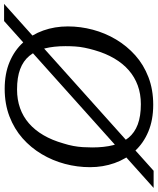

<svg xmlns="http://www.w3.org/2000/svg" viewBox="2 -836 790 963"><g transform="rotate(90 397.5 -355.0)"><path d="M362 17Q286 17 227.5 -7.5Q169 -32 129.5 -75.5Q90 -119 69.5 -176.5Q49 -234 49 -300Q49 -363 65.5 -425Q82 -487 114.5 -541.5Q147 -596 194 -638Q241 -680 303.5 -704Q366 -728 442 -728Q518 -728 576.5 -703.5Q635 -679 674.5 -635.5Q714 -592 734.5 -534Q755 -476 755 -411Q755 -347 738.5 -285Q722 -223 689.5 -168.5Q657 -114 610 -72.5Q563 -31 500.5 -7Q438 17 362 17ZM365 -45Q416 -45 458.5 -60Q501 -75 535 -104.5Q569 -134 594.5 -177.5Q620 -221 636 -278Q644 -303 648.5 -327Q653 -351 654.5 -375Q656 -399 656 -422Q656 -482 644.5 -527.5Q633 -573 607.5 -604Q582 -635 540.5 -650.5Q499 -666 439 -666Q388 -666 345.5 -650.5Q303 -635 269 -605.5Q235 -576 209.5 -532.5Q184 -489 168 -433Q161 -409 156 -384.5Q151 -360 149.5 -336Q148 -312 148 -288Q148 -229 159.5 -183.5Q171 -138 196.5 -107Q222 -76 263.5 -60.5Q305 -45 365 -45ZM-64 20 773 -730H859L22 20Z"/></g></svg>

Font: Roboto Serif
Style: Italic
Weight: 400
Italic angle: -10°
Designer: Greg Gazdowicz
Foundry: Commercial Type
Version: Version 1.008